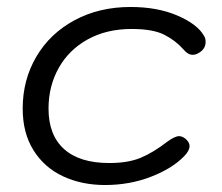

<svg xmlns="http://www.w3.org/2000/svg" viewBox="-20 -520 636 550"><path d="M45 -209Q45 -291 84 -357.5Q123 -424 193.5 -462Q264 -500 354 -500Q431 -500 488 -475.5Q545 -451 564 -418Q569 -411 569 -400Q569 -381 552 -370Q542 -363 532 -363Q518 -363 505 -379Q483 -404 450.5 -420.5Q418 -437 357 -437Q285 -437 231 -407Q177 -377 148 -325Q119 -273 119 -209Q119 -133 163.5 -93Q208 -53 293 -53Q347 -53 383 -68Q419 -83 459 -114Q481 -130 493 -130Q502 -130 512 -122Q523 -112 523 -102Q523 -88 507 -72Q473 -37 412 -13.5Q351 10 281 10Q214 10 160.5 -15Q107 -40 76 -89.5Q45 -139 45 -209Z"/></svg>

Font: Kodchasan
Style: Italic
Weight: 400
Italic angle: -10°
Version: Version 1.000; ttfautohint (v1.6)